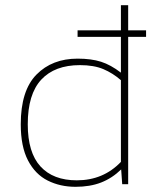

<svg xmlns="http://www.w3.org/2000/svg" viewBox="-20 -710 613 740"><path d="M271 10Q212 10 164 -14Q116 -38 88 -91.5Q60 -145 60 -231Q60 -361 120.5 -422.5Q181 -484 279 -484Q332 -484 369.5 -472Q407 -460 446 -430V-568H279V-593H446V-690H474V-593H543V-568H474V0H451L447 -57Q412 -23 369.5 -6.5Q327 10 271 10ZM276 -15Q378 -15 446 -86V-401Q415 -428 378.5 -443.5Q342 -459 288 -459Q191 -459 139 -403Q87 -347 87 -231Q87 -122 136 -68.5Q185 -15 276 -15Z"/></svg>

Font: Kanit Thin
Style: Regular
Weight: 250
Designer: Katatrad Team
Foundry: CadsonDemak
Version: Version 2.000; ttfautohint (v1.8.3)